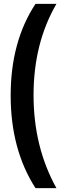

<svg xmlns="http://www.w3.org/2000/svg" viewBox="-20 -820 311 990"><path d="M271 150H163Q35 -49 35 -327.5Q35 -606 163 -800H271Q153 -597 153 -329.5Q153 -62 271 150Z"/></svg>

Font: Jockey One
Style: Regular
Weight: 400
Designer: TypeTogether
Foundry: TypeTogether
Version: Version 1.002